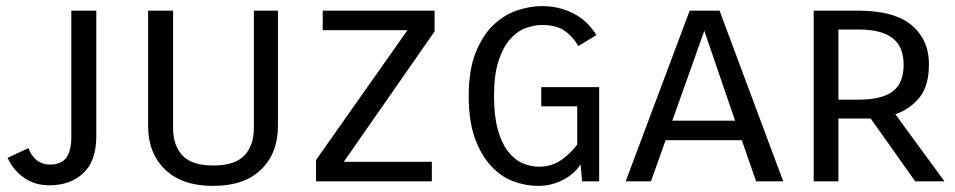

<svg xmlns="http://www.w3.org/2000/svg" viewBox="-20 -595 3134 630"><path d="M73 -109Q95 -55 143 -55Q181 -55 197.5 -77.5Q214 -100 214 -146V-560H296V-148Q296 -67 253.5 -27Q211 13 142 13Q94 13 58.5 -12Q23 -37 5 -77Z M548 -560V-175Q548 -118 578.5 -85Q609 -52 680 -52Q751 -52 782 -85Q813 -118 813 -175V-560H892V-181Q892 -93 837 -39Q782 15 679 15Q577 15 521.5 -39Q466 -93 466 -181V-560Z M1108 -64H1397V0H1017V-70L1317 -496H1039V-560H1406V-492Z M1878 -444Q1858 -477 1831 -495Q1804 -513 1759 -513Q1732 -513 1704 -502.5Q1676 -492 1653 -465.5Q1630 -439 1615.5 -394Q1601 -349 1601 -280Q1601 -214 1613.5 -169.5Q1626 -125 1647 -98Q1668 -71 1694.5 -59.5Q1721 -48 1748 -48Q1791 -48 1822.5 -70.5Q1854 -93 1874 -121V-246H1756V-309H1946V0H1890L1885 -56Q1866 -25 1828 -5Q1790 15 1746 15Q1705 15 1664.5 0Q1624 -15 1591.5 -50Q1559 -85 1538.5 -141Q1518 -197 1518 -280Q1518 -366 1541 -423Q1564 -480 1599.5 -513.5Q1635 -547 1677.5 -561Q1720 -575 1758 -575Q1792 -575 1820 -567Q1848 -559 1870.5 -546Q1893 -533 1909.5 -515.5Q1926 -498 1937 -480Z M2461 0 2414 -135H2164L2116 0H2033L2243 -560H2341L2550 0ZM2186 -199H2392L2291 -494Z M2983 0 2837 -206H2731V0H2650V-560H2799Q2850 -560 2892 -550Q2934 -540 2964 -518Q2994 -496 3011 -462.5Q3028 -429 3028 -383Q3028 -313 2997 -275Q2966 -237 2918 -220L3079 0ZM2731 -498V-268H2797Q2872 -268 2908.5 -294.5Q2945 -321 2945 -383Q2945 -442 2908.5 -470Q2872 -498 2801 -498Z"/></svg>

Font: Carrois Gothic SC
Style: Regular
Weight: 400
Designer: Ralph du Carrois
Foundry: Ralph du Carrois
Version: Version 1.001